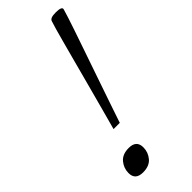

<svg xmlns="http://www.w3.org/2000/svg" viewBox="-237 -752 795 795"><g transform="rotate(-45 160.0 -355.0)"><path d="M319 -702 308.5 -667.5Q304 -652.5 290.5 -613.2Q277 -574 258.8 -520.8Q240.5 -467.5 220.5 -409.5Q200.5 -351.5 182.2 -298Q164 -244.5 151 -206H114.5Q125 -244.5 139.5 -298Q154 -351.5 169.5 -409.5Q185 -467.5 199.2 -520.8Q213.5 -574 224 -613.2Q234.5 -652.5 239 -667.5L249.5 -702Q251.5 -709.5 260 -713.2Q268.5 -717 287 -717Q324 -717 319 -702ZM103.5 -106.5Q148.5 -106.5 148.5 -65.5Q148.5 -36.5 130 -14.5Q111.5 7.5 74.5 7.5Q29.5 7.5 29.5 -33Q29.5 -62 48 -84.2Q66.5 -106.5 103.5 -106.5Z"/></g></svg>

Font: Newsreader 6pt Light
Style: Italic
Weight: 300
Italic angle: -17°
Designer: Hugues Gentile
Foundry: Production Type
Version: Version 1.003; ttfautohint (v1.8.3)